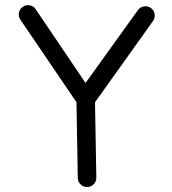

<svg xmlns="http://www.w3.org/2000/svg" viewBox="-20 -700 678 756"><path d="M69.2 -672.8Q56.9 -664.2 54.5 -649.2Q52.1 -634.2 60.6 -621.9L287.7 -287.9Q297.1 -274.9 312.9 -273Q328.8 -271.1 340.9 -280.9Q342.8 -282.7 344.5 -284.6Q346.3 -286.5 347.7 -288.3L583 -617.9Q591.4 -630.3 588.7 -645.4Q586 -660.6 573.5 -668.9Q561.1 -677.3 546 -674.6Q530.8 -671.9 522.5 -659.5L316.8 -373.3L120.1 -664.2Q111.5 -676.5 96.5 -679.2Q81.4 -681.8 69.2 -672.8ZM323.3 36.5Q338.7 36.3 349.1 25.4Q359.4 14.4 359.3 -0.5L353.9 -309.6Q353.7 -325.1 343 -335.4Q332.3 -345.8 316.8 -345.6Q301.9 -345.4 291.3 -334.7Q280.7 -324 280.9 -308.5L286.3 0.5Q286.4 15.5 297.4 26.1Q308.3 36.7 323.3 36.5Z"/></svg>

Font: Mikhak VF
Style: Regular
Weight: 100
Designer: Amin Abedi
Version: Version 3.001